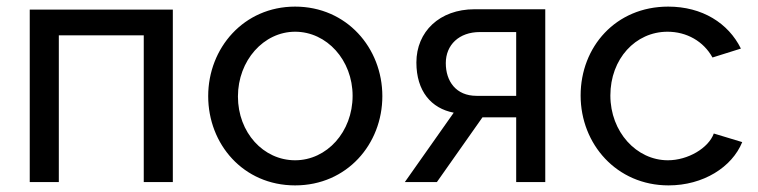

<svg xmlns="http://www.w3.org/2000/svg" viewBox="-20 -551 2295 581"><path d="M70 0H158V-444H415V0H503V-522H70Z M610 -260C610 -115 716 10 873 10C1030 10 1137 -115 1137 -260C1137 -406 1029 -531 873 -531C718 -531 610 -406 610 -260ZM873 -66C777 -66 700 -150 700 -259C700 -368 778 -455 873 -455C969 -455 1047 -369 1047 -261C1047 -152 969 -66 873 -66Z M1205 0H1302L1440 -196H1542V0H1630V-523H1416C1310 -523 1240 -455 1240 -362C1240 -275 1285 -223 1353 -210ZM1422 -261C1360 -261 1329 -305 1329 -360C1329 -415 1369 -454 1432 -454H1542V-261Z M2003 10C2108 10 2195 -45 2226 -121L2140 -147C2124 -103 2062 -66 2001 -66C1906 -66 1827 -152 1827 -262C1827 -373 1903 -455 2000 -455C2058 -455 2109 -426 2136 -377L2222 -404C2184 -481 2105 -531 2002 -531C1843 -531 1737 -409 1737 -262C1737 -115 1846 10 2003 10Z"/></svg>

Font: FIGSv2-sans-serif Medium
Style: Regular
Weight: 500
Designer: Matt McInerney, Pablo Impallari, Rodrigo Fuenzalida,Mirko Velimirovic
Foundry: Matt McInerney, Pablo Impallari, Rodrigo Fuenzalida
Version: Version 4.021;hotconv 1.0.109;makeotfexe 2.5.65596